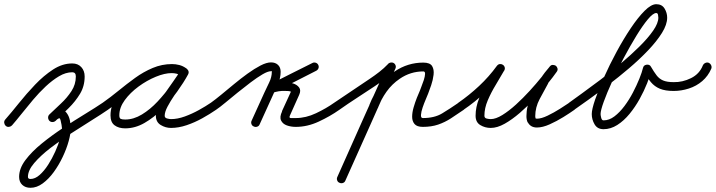

<svg xmlns="http://www.w3.org/2000/svg" viewBox="-21 -583 3408 914"><path d="M36 14Q30 20 21.5 21Q13 22 6 16Q0 10 -1 1.5Q-2 -7 4 -14Q33 -47 69 -92Q105 -137 146 -180Q187 -223 231.5 -252Q276 -281 323 -281Q350 -281 366 -263.5Q382 -246 382 -219Q382 -173 360 -136.5Q338 -100 306 -68.5Q274 -37 244 -8Q244 -8 244 -8Q244 -8 244 -8Q237 -2 228.5 -2Q220 -2 214 -8Q208 -15 208 -23.5Q208 -32 214 -38Q240 -63 269 -90Q298 -117 319 -149Q340 -181 340 -219Q340 -239 323 -239Q292 -239 260 -220Q228 -201 196.5 -171.5Q165 -142 136 -107.5Q107 -73 81.5 -41Q56 -9 36 14Q36 14 36 14Q36 14 36 14ZM214 -8Q208 -15 208 -23.5Q208 -32 214 -38Q224 -47 236 -54.5Q248 -62 262 -62Q283 -62 295 -47Q307 -32 311.5 -11Q316 10 316 27Q316 52 306 88.5Q296 125 277.5 164Q259 203 235 236Q211 269 182.5 290Q154 311 124 311Q100 311 85 297Q70 283 70 259Q70 219 100 179Q130 139 178 100Q226 61 280 25.5Q334 -10 384 -40.5Q434 -71 468 -94Q468 -94 468 -94Q468 -94 468 -94Q475 -99 483.5 -97.5Q492 -96 497 -89Q502 -82 500.5 -73.5Q499 -65 492 -60Q463 -40 416.5 -11Q370 18 317.5 52Q265 86 218.5 122Q172 158 142 193Q112 228 112 259Q112 269 124 269Q146 269 167.5 250Q189 231 208 201.5Q227 172 242 138.5Q257 105 265.5 75Q274 45 274 27Q274 23 272 11.5Q270 0 267.5 -10Q265 -20 262 -20Q258 -20 252 -15.5Q246 -11 244 -8Q237 -2 228.5 -2Q220 -2 214 -8Z M463 -65Q458 -72 459.5 -80.5Q461 -89 468 -94Q505 -120 543.5 -151.5Q582 -183 622 -212Q662 -241 706 -259.5Q750 -278 798 -278Q815 -278 832.5 -273.5Q850 -269 865 -258Q873 -252 874 -244Q875 -236 871 -230Q866 -223 858.5 -220.5Q851 -218 842 -223Q821 -235 796 -235Q763 -235 720.5 -217.5Q678 -200 638.5 -171Q599 -142 573 -106.5Q547 -71 547 -34Q547 -20 554 -17Q561 -14 575 -14Q615 -14 654.5 -38Q694 -62 729 -99.5Q764 -137 792.5 -177Q821 -217 838 -248Q843 -257 851 -258.5Q859 -260 866 -256Q873 -253 876 -245Q879 -237 874 -228Q864 -209 846 -183Q828 -157 809 -129Q790 -101 776.5 -75.5Q763 -50 763 -32Q763 -22 774.5 -19Q786 -16 793 -16Q824 -16 858.5 -28.5Q893 -41 925.5 -59Q958 -77 983 -94Q990 -99 998.5 -97.5Q1007 -96 1012 -89Q1017 -82 1015.5 -73.5Q1014 -65 1007 -60Q978 -40 942 -20Q906 0 867.5 13Q829 26 793 26Q767 26 744 12Q721 -2 721 -32Q721 -58 734 -86Q747 -114 766.5 -142.5Q786 -171 805.5 -198Q825 -225 838 -248Q843 -257 851 -258.5Q859 -260 866 -256Q873 -253 876 -245Q879 -237 874 -228Q854 -191 822.5 -147Q791 -103 751 -63Q711 -23 666.5 2.5Q622 28 575 28Q544 28 524.5 13.5Q505 -1 505 -34Q505 -80 534 -123Q563 -166 608 -201Q653 -236 703.5 -256.5Q754 -277 796 -277Q833 -277 864 -259Q872 -254 872.5 -246Q873 -238 869 -231Q865 -224 857 -221Q849 -218 841 -224Q831 -231 820 -233.5Q809 -236 798 -236Q755 -236 714.5 -217.5Q674 -199 635.5 -171Q597 -143 561.5 -113Q526 -83 492 -60Q485 -55 476.5 -56.5Q468 -58 463 -65Z M978 -65Q973 -72 974.5 -80.5Q976 -89 983 -94Q1004 -109 1032.5 -132.5Q1061 -156 1093 -182.5Q1125 -209 1157.5 -232.5Q1190 -256 1219 -271Q1248 -286 1269 -286Q1290 -286 1302.5 -274Q1315 -262 1315 -241Q1315 -211 1301 -180.5Q1287 -150 1275 -123Q1260 -90 1245 -57Q1230 -24 1215 9Q1212 17 1203.5 20Q1195 23 1187 19Q1179 16 1176 7.5Q1173 -1 1177 -9Q1192 -42 1207 -75Q1222 -108 1237 -141Q1247 -163 1260 -189.5Q1273 -216 1273 -241Q1273 -245 1273 -244.5Q1273 -244 1269 -244Q1254 -244 1228.5 -229Q1203 -214 1172.5 -191Q1142 -168 1110.5 -142.5Q1079 -117 1052 -94.5Q1025 -72 1007 -60Q1000 -55 991.5 -56.5Q983 -58 978 -65ZM1466 -283Q1473 -287 1481.5 -284.5Q1490 -282 1494 -274Q1498 -266 1495 -258Q1492 -250 1484 -246Q1433 -220 1382 -194Q1331 -168 1279 -142Q1271 -138 1264 -142.5Q1257 -147 1254 -155Q1251 -162 1253 -170Q1255 -178 1264 -181Q1282 -187 1300.5 -190Q1319 -193 1339 -192Q1339 -192 1338 -192Q1337 -192 1337 -192Q1354 -192 1373.5 -186Q1393 -180 1403 -166.5Q1413 -153 1403 -131Q1403 -131 1403 -131Q1403 -131 1403 -131Q1392 -107 1381.5 -83Q1371 -59 1360 -35Q1360 -35 1360 -35Q1360 -35 1360 -35Q1353 -21 1363.5 -21Q1374 -21 1387 -21Q1435 -21 1483.5 -44Q1532 -67 1570 -94Q1570 -94 1570 -94Q1570 -94 1570 -94Q1577 -99 1585.5 -97.5Q1594 -96 1599 -89Q1604 -82 1602.5 -73.5Q1601 -65 1594 -60Q1550 -29 1496 -4Q1442 21 1387 21Q1364 21 1344.5 14Q1325 7 1317 -9.5Q1309 -26 1322 -53Q1322 -53 1321 -53Q1321 -53 1321 -53Q1332 -77 1343 -101Q1354 -125 1365 -149Q1365 -149 1365 -149Q1365 -149 1365 -149Q1365 -148 1365 -146Q1366 -145 1365 -146Q1360 -149 1352.5 -149.5Q1345 -150 1339 -150Q1339 -150 1338 -150Q1337 -150 1337 -150Q1321 -151 1306 -148.5Q1291 -146 1276 -141Q1267 -138 1260 -142Q1253 -146 1251 -153Q1248 -160 1250 -168Q1252 -176 1261 -180Q1312 -206 1363 -231.5Q1414 -257 1466 -283Q1466 -283 1466 -283Q1466 -283 1466 -283Z M1565 -65Q1560 -72 1561.5 -80.5Q1563 -89 1570 -94Q1612 -123 1654 -150.5Q1696 -178 1738 -207Q1762 -223 1784.5 -240.5Q1807 -258 1827 -279Q1827 -279 1827 -279Q1827 -279 1827 -279Q1833 -285 1841.5 -285.5Q1850 -286 1857 -280Q1863 -274 1863 -265Q1863 -256 1857 -250Q1836 -227 1812 -208Q1788 -189 1762 -172Q1720 -144 1677.5 -116.5Q1635 -89 1594 -60Q1587 -55 1578.5 -56.5Q1570 -58 1565 -65ZM1851 -284Q1859 -280 1862 -272Q1865 -264 1861 -256Q1802 -123 1742.5 10Q1683 143 1623 277Q1623 277 1623 277Q1623 277 1623 277Q1620 285 1611.5 288Q1603 291 1595 287Q1587 284 1584 275.5Q1581 267 1585 259Q1644 126 1703.5 -7Q1763 -140 1823 -273Q1826 -281 1834.5 -284Q1843 -287 1851 -284ZM1778 -69Q1774 -61 1766.5 -57.5Q1759 -54 1750 -57Q1742 -61 1738.5 -68.5Q1735 -76 1738 -85Q1756 -131 1786 -173Q1816 -215 1858 -243Q1920 -285 1994 -285Q2026 -285 2036 -268.5Q2046 -252 2043 -227Q2040 -202 2031.5 -177Q2023 -152 2017 -137Q2014 -129 2006 -110.5Q1998 -92 1991 -71.5Q1984 -51 1983 -36Q1982 -21 1992 -21Q2047 -21 2083.5 -43Q2120 -65 2162 -94Q2162 -94 2162 -94Q2162 -94 2162 -94Q2169 -99 2177.5 -97.5Q2186 -96 2191 -89Q2196 -82 2194.5 -73.5Q2193 -65 2186 -60Q2154 -38 2125.5 -19.5Q2097 -1 2065 10Q2033 21 1992 21Q1964 21 1952.5 7.5Q1941 -6 1941 -27Q1941 -48 1948 -72Q1955 -96 1963.5 -117.5Q1972 -139 1978 -152Q1979 -156 1985 -170.5Q1991 -185 1996.5 -202Q2002 -219 2002.5 -231Q2003 -243 1994 -243Q1933 -243 1882 -208Q1845 -183 1819 -146.5Q1793 -110 1778 -69Q1778 -69 1778 -69Q1778 -69 1778 -69Z M2156 -65Q2151 -72 2152.5 -80.5Q2154 -89 2161 -94Q2213 -130 2260 -174Q2307 -218 2344 -269Q2350 -277 2358 -278Q2366 -279 2372 -275Q2379 -271 2381.5 -263Q2384 -255 2379 -247Q2361 -215 2339 -179Q2317 -143 2301 -105.5Q2285 -68 2285 -32Q2285 -21 2296 -18.5Q2307 -16 2315 -16Q2339 -16 2370.5 -35.5Q2402 -55 2435.5 -85.5Q2469 -116 2500.5 -150.5Q2532 -185 2556.5 -215.5Q2581 -246 2595 -265Q2601 -273 2609.5 -273.5Q2618 -274 2624 -269Q2630 -264 2632.5 -256Q2635 -248 2628 -240Q2618 -227 2607 -214Q2596 -201 2588 -187Q2588 -187 2588 -187Q2589 -187 2589 -187Q2569 -151 2548 -111.5Q2527 -72 2527 -30Q2527 -23 2529 -20Q2529 -20 2529 -20Q2528 -20 2528 -20Q2529 -20 2530 -18Q2531 -16 2530 -17Q2528 -19 2528 -19Q2531 -18 2535 -18Q2556 -18 2586 -32.5Q2616 -47 2644.5 -65Q2673 -83 2689 -94Q2689 -94 2689 -94Q2689 -94 2689 -94Q2696 -99 2704.5 -97.5Q2713 -96 2718 -89Q2723 -82 2721.5 -73.5Q2720 -65 2713 -60Q2692 -45 2660.5 -25.5Q2629 -6 2595.5 9Q2562 24 2535 24Q2505 24 2492 0Q2492 0 2491 0Q2491 0 2491 0Q2485 -13 2485 -30Q2485 -78 2507.5 -122Q2530 -166 2551 -207Q2551 -207 2552 -207Q2552 -207 2552 -207Q2561 -223 2572.5 -237.5Q2584 -252 2596 -266Q2602 -274 2610 -274Q2618 -274 2625 -270Q2631 -265 2633 -257Q2635 -249 2629 -241Q2613 -218 2585.5 -184Q2558 -150 2524 -113.5Q2490 -77 2453.5 -45.5Q2417 -14 2381.5 6Q2346 26 2315 26Q2288 26 2265.5 12.5Q2243 -1 2243 -32Q2243 -73 2259.5 -114Q2276 -155 2299.5 -194Q2323 -233 2343 -267Q2348 -276 2356 -276.5Q2364 -277 2371 -273Q2378 -269 2381 -261Q2384 -253 2378 -245Q2339 -191 2289.5 -144Q2240 -97 2185 -60Q2178 -55 2169.5 -56.5Q2161 -58 2156 -65Z M2683 -65Q2678 -72 2679.5 -80.5Q2681 -89 2688 -94Q2710 -110 2749.5 -138.5Q2789 -167 2837.5 -203.5Q2886 -240 2934 -280.5Q2982 -321 3023 -361.5Q3064 -402 3088.5 -437.5Q3113 -473 3113 -499Q3113 -503 3111.5 -512Q3110 -521 3103 -521Q3088 -521 3063 -491Q3038 -461 3008 -412Q2978 -363 2948 -306.5Q2918 -250 2893 -195Q2868 -140 2853 -98.5Q2838 -57 2838 -40Q2838 -34 2841 -22Q2844 -10 2852 -10Q2879 -10 2904 -29Q2929 -48 2951.5 -78Q2974 -108 2992 -142.5Q3010 -177 3022.5 -208Q3035 -239 3040 -260Q3043 -273 3057 -275Q3072 -277 3078 -265Q3092 -241 3104.5 -224.5Q3117 -208 3135.5 -200Q3154 -192 3186 -192Q3195 -192 3201 -186Q3207 -180 3207 -171Q3207 -162 3201 -156Q3195 -150 3186 -150Q3146 -150 3120.5 -160.5Q3095 -171 3077.5 -192Q3060 -213 3042 -245Q3038 -250 3044.5 -254Q3051 -258 3059 -260Q3068 -261 3075 -259Q3082 -257 3080 -250Q3074 -223 3059.5 -186.5Q3045 -150 3024 -112Q3003 -74 2976 -41Q2949 -8 2917.5 12Q2886 32 2852 32Q2823 32 2809.5 9Q2796 -14 2796 -40Q2796 -62 2812 -109Q2828 -156 2854.5 -215.5Q2881 -275 2914 -336Q2947 -397 2981.5 -448.5Q3016 -500 3047.5 -531.5Q3079 -563 3103 -563Q3130 -563 3142.5 -542.5Q3155 -522 3155 -499Q3155 -466 3130 -426Q3105 -386 3064 -343Q3023 -300 2973 -257.5Q2923 -215 2873 -177Q2823 -139 2780.5 -108.5Q2738 -78 2712 -60Q2705 -55 2696.5 -56.5Q2688 -58 2683 -65Z M3165 -171Q3165 -180 3171.5 -186Q3178 -192 3186 -192Q3228 -191 3268.5 -211Q3309 -231 3325 -272Q3325 -272 3325 -272Q3325 -272 3325 -272Q3329 -280 3337 -283.5Q3345 -287 3353 -284Q3361 -280 3364.5 -272Q3368 -264 3365 -256Q3350 -221 3322 -197Q3294 -173 3258 -161.5Q3222 -150 3186 -150Q3177 -150 3171 -156.5Q3165 -163 3165 -171Z"/></svg>

Font: FRB American Cursive Medium
Style: Italic
Weight: 500
Italic angle: -25°
Version: Version 2.0;Modular Font Editor K font №1